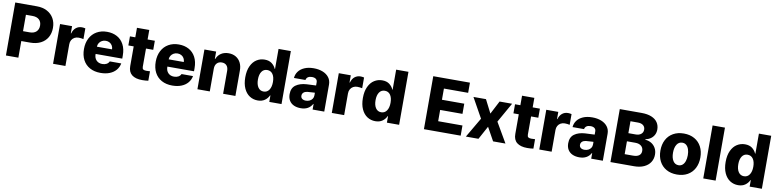

<svg xmlns="http://www.w3.org/2000/svg" viewBox="-8 -1610 10210 2523"><g transform="rotate(10 5097.0 -348.5)"><path d="M53.7 -707H342.8Q420.9 -707 479 -676.3Q537.1 -645.5 568.4 -590.6Q599.6 -535.6 599.6 -463.9Q599.6 -391.1 567.9 -336.2Q536.1 -281.2 477.1 -251.5Q418 -221.7 337.9 -221.7H219.7V0H53.7ZM307.6 -353.5Q365.2 -353.5 396.5 -383.3Q427.7 -413.1 427.7 -463.9Q427.7 -514.6 396.5 -543.5Q365.2 -572.3 307.6 -572.3H219.7V-353.5Z M682.6 -530.3H842.8V-434.6H847.7Q861.8 -485.4 894.8 -511.7Q927.7 -538.1 972.7 -538.1Q992.2 -538.1 1019.5 -532.2V-388.7Q1008.3 -392.1 989.3 -394.3Q970.2 -396.5 954.1 -396.5Q923.3 -396.5 899.2 -383.1Q875 -369.6 861.3 -345.5Q847.7 -321.3 847.7 -290V0H682.6Z M1048.8 -262.7Q1048.8 -344.2 1081.1 -406.5Q1113.3 -468.8 1172.6 -502.9Q1231.9 -537.1 1310.5 -537.1Q1385.7 -537.1 1443.6 -505.9Q1501.5 -474.6 1533.9 -413.6Q1566.4 -352.5 1566.4 -266.6V-224.6H1210.9V-221.7Q1210.9 -170.4 1240.2 -139.9Q1269.5 -109.4 1319.3 -109.4Q1352.5 -109.4 1376.7 -122.8Q1400.9 -136.2 1411.1 -160.2H1564.5Q1554.7 -108.4 1522 -70.1Q1489.3 -31.7 1436.8 -11Q1384.3 9.8 1316.4 9.8Q1233.9 9.8 1173.6 -23.2Q1113.3 -56.2 1081.1 -117.4Q1048.8 -178.7 1048.8 -262.7ZM1413.1 -321.3Q1412.6 -349.1 1399.9 -371.1Q1387.2 -393.1 1364.7 -405.5Q1342.3 -418 1314.5 -418Q1285.6 -418 1262.5 -405.3Q1239.3 -392.6 1225.6 -370.6Q1211.9 -348.6 1210.9 -321.3Z M1947.3 -409.2H1850.6V-166Q1850.6 -140.6 1863.8 -131.3Q1877 -122.1 1904.3 -122.1Q1924.8 -122.1 1954.1 -124V2Q1932.1 4.9 1914.8 6.3Q1897.5 7.8 1872.1 7.8Q1782.2 7.8 1734.1 -30.5Q1686 -68.8 1686.5 -147.5V-409.2H1615.2V-530.3H1686.5V-657.2H1850.6V-530.3H1947.3Z M2006.3 -262.7Q2006.3 -344.2 2038.6 -406.5Q2070.8 -468.8 2130.1 -502.9Q2189.5 -537.1 2268.1 -537.1Q2343.3 -537.1 2401.1 -505.9Q2459 -474.6 2491.5 -413.6Q2523.9 -352.5 2523.9 -266.6V-224.6H2168.5V-221.7Q2168.5 -170.4 2197.8 -139.9Q2227.1 -109.4 2276.9 -109.4Q2310.1 -109.4 2334.2 -122.8Q2358.4 -136.2 2368.7 -160.2H2522Q2512.2 -108.4 2479.5 -70.1Q2446.8 -31.7 2394.3 -11Q2341.8 9.8 2273.9 9.8Q2191.4 9.8 2131.1 -23.2Q2070.8 -56.2 2038.6 -117.4Q2006.3 -178.7 2006.3 -262.7ZM2370.6 -321.3Q2370.1 -349.1 2357.4 -371.1Q2344.7 -393.1 2322.3 -405.5Q2299.8 -418 2272 -418Q2243.2 -418 2220 -405.3Q2196.8 -392.6 2183.1 -370.6Q2169.4 -348.6 2168.5 -321.3Z M2773.9 0H2608.9V-530.3H2765.1V-433.6H2771Q2789.6 -482.4 2831.8 -509.8Q2874 -537.1 2932.1 -537.1Q2987.3 -537.1 3029.1 -512.5Q3070.8 -487.8 3093.5 -442.6Q3116.2 -397.5 3115.7 -337.9V0H2951.7V-306.6Q2951.7 -351.6 2928.7 -377Q2905.8 -402.3 2864.7 -402.3Q2823.2 -402.3 2798.6 -376Q2773.9 -349.6 2773.9 -303.7Z M3200.7 -264.6Q3200.7 -354 3229.7 -415.5Q3258.8 -477.1 3306.9 -507.1Q3355 -537.1 3412.6 -537.1Q3471.2 -537.1 3508.1 -509.3Q3544.9 -481.4 3563 -439.5H3566.9V-707H3731V0H3567.9V-85.9H3563Q3544.9 -45.4 3507.3 -18.8Q3469.7 7.8 3413.6 7.8Q3353.5 7.8 3305.2 -23.4Q3256.8 -54.7 3228.8 -116.2Q3200.7 -177.7 3200.7 -264.6ZM3569.8 -265.6Q3569.8 -332 3543.5 -370.1Q3517.1 -408.2 3469.2 -408.2Q3421.9 -408.2 3395.8 -369.6Q3369.6 -331.1 3369.6 -265.6Q3369.6 -198.7 3396 -159.9Q3422.4 -121.1 3469.2 -121.1Q3516.6 -121.1 3543.2 -160.2Q3569.8 -199.2 3569.8 -265.6Z M4009.3 -313.5Q4053.2 -316.4 4116.7 -318.4Q4124.5 -319.3 4136.2 -319.3V-362.3Q4136.2 -390.1 4117.2 -405Q4098.1 -419.9 4064 -419.9Q4030.8 -419.9 4010.7 -406.2Q3990.7 -392.6 3985.8 -366.2H3832.5Q3835.9 -414.1 3864 -452.9Q3892.1 -491.7 3944.1 -514.4Q3996.1 -537.1 4067.9 -537.1Q4134.3 -537.1 4187.3 -516.4Q4240.2 -495.6 4270.8 -455.8Q4301.3 -416 4301.3 -360.4V0H4146V-74.2H4142.1Q4119.6 -33.2 4081.1 -11.7Q4042.5 9.8 3987.8 9.8Q3936 9.8 3896.7 -7.8Q3857.4 -25.4 3835.2 -60.8Q3813 -96.2 3813 -147.5Q3813 -229.5 3867.2 -268.6Q3921.4 -307.6 4009.3 -313.5ZM4037.6 -99.6Q4065.4 -99.6 4088.4 -110.8Q4111.3 -122.1 4124.5 -142.3Q4137.7 -162.6 4137.2 -188.5V-222.7H4127.4L4036.6 -216.8Q4005.4 -212.9 3987.3 -196.5Q3969.2 -180.2 3969.2 -154.3Q3969.2 -127.9 3988 -113.8Q4006.8 -99.6 4037.6 -99.6Z M4401.9 -530.3H4562V-434.6H4566.9Q4581.1 -485.4 4614 -511.7Q4647 -538.1 4691.9 -538.1Q4711.4 -538.1 4738.8 -532.2V-388.7Q4727.5 -392.1 4708.5 -394.3Q4689.5 -396.5 4673.3 -396.5Q4642.6 -396.5 4618.4 -383.1Q4594.2 -369.6 4580.6 -345.5Q4566.9 -321.3 4566.9 -290V0H4401.9Z M4770 -264.6Q4770 -354 4799.1 -415.5Q4828.1 -477.1 4876.2 -507.1Q4924.3 -537.1 4981.9 -537.1Q5040.5 -537.1 5077.4 -509.3Q5114.3 -481.4 5132.3 -439.5H5136.2V-707H5300.3V0H5137.2V-85.9H5132.3Q5114.3 -45.4 5076.7 -18.8Q5039.1 7.8 4982.9 7.8Q4922.9 7.8 4874.5 -23.4Q4826.2 -54.7 4798.1 -116.2Q4770 -177.7 4770 -264.6ZM5139.2 -265.6Q5139.2 -332 5112.8 -370.1Q5086.4 -408.2 5038.6 -408.2Q4991.2 -408.2 4965.1 -369.6Q4939 -331.1 4939 -265.6Q4939 -198.7 4965.3 -159.9Q4991.7 -121.1 5038.6 -121.1Q5085.9 -121.1 5112.5 -160.2Q5139.2 -199.2 5139.2 -265.6Z M5631.3 -707H6120.6V-571.3H5797.4V-421.9H6095.2V-286.1H5797.4V-135.7H6121.6V0H5631.3Z M6455.6 -353.5 6547.4 -530.3H6714.4L6564.9 -265.6L6719.2 0H6554.2L6455.6 -177.7L6358.9 0H6190.9L6346.2 -265.6L6198.7 -530.3H6365.7Z M7085.4 -409.2H6988.8V-166Q6988.8 -140.6 7002 -131.3Q7015.1 -122.1 7042.5 -122.1Q7063 -122.1 7092.3 -124V2Q7070.3 4.9 7053 6.3Q7035.6 7.8 7010.3 7.8Q6920.4 7.8 6872.3 -30.5Q6824.2 -68.8 6824.7 -147.5V-409.2H6753.4V-530.3H6824.7V-657.2H6988.8V-530.3H7085.4Z M7170.4 -530.3H7330.6V-434.6H7335.4Q7349.6 -485.4 7382.6 -511.7Q7415.5 -538.1 7460.4 -538.1Q7480 -538.1 7507.3 -532.2V-388.7Q7496.1 -392.1 7477.1 -394.3Q7458 -396.5 7441.9 -396.5Q7411.1 -396.5 7387 -383.1Q7362.8 -369.6 7349.1 -345.5Q7335.4 -321.3 7335.4 -290V0H7170.4Z M7726.6 -313.5Q7770.5 -316.4 7834 -318.4Q7841.8 -319.3 7853.5 -319.3V-362.3Q7853.5 -390.1 7834.5 -405Q7815.4 -419.9 7781.2 -419.9Q7748 -419.9 7728 -406.2Q7708 -392.6 7703.1 -366.2H7549.8Q7553.2 -414.1 7581.3 -452.9Q7609.4 -491.7 7661.4 -514.4Q7713.4 -537.1 7785.2 -537.1Q7851.6 -537.1 7904.5 -516.4Q7957.5 -495.6 7988 -455.8Q8018.6 -416 8018.6 -360.4V0H7863.3V-74.2H7859.4Q7836.9 -33.2 7798.3 -11.7Q7759.8 9.8 7705.1 9.8Q7653.3 9.8 7614 -7.8Q7574.7 -25.4 7552.5 -60.8Q7530.3 -96.2 7530.3 -147.5Q7530.3 -229.5 7584.5 -268.6Q7638.7 -307.6 7726.6 -313.5ZM7754.9 -99.6Q7782.7 -99.6 7805.7 -110.8Q7828.6 -122.1 7841.8 -142.3Q7855 -162.6 7854.5 -188.5V-222.7H7844.7L7753.9 -216.8Q7722.7 -212.9 7704.6 -196.5Q7686.5 -180.2 7686.5 -154.3Q7686.5 -127.9 7705.3 -113.8Q7724.1 -99.6 7754.9 -99.6Z M8120.1 -707H8412.1Q8489.7 -707 8543.7 -684.8Q8597.7 -662.6 8625 -622.1Q8652.3 -581.5 8652.3 -527.3Q8652.3 -487.8 8635.7 -456.1Q8619.1 -424.3 8589.4 -403.6Q8559.6 -382.8 8520.5 -375V-368.2Q8563.5 -366.2 8599.9 -344.7Q8636.2 -323.2 8658 -285.2Q8679.7 -247.1 8679.7 -197.3Q8679.7 -139.6 8650.6 -95Q8621.6 -50.3 8566.4 -25.1Q8511.2 0 8434.6 0H8120.1ZM8505.9 -215.8Q8505.9 -257.8 8477.1 -282.2Q8448.2 -306.6 8398.4 -306.6H8286.1V-134.8H8395.5Q8451.2 -134.8 8478.5 -155.8Q8505.9 -176.8 8505.9 -215.8ZM8482.4 -496.1Q8482.4 -532.2 8456.8 -553.2Q8431.2 -574.2 8386.7 -574.2H8286.1V-415H8384.8Q8428.2 -415 8455.3 -436.8Q8482.4 -458.5 8482.4 -496.1Z M8740.2 -263.7Q8740.2 -345.2 8772.5 -407Q8804.7 -468.8 8865 -502.9Q8925.3 -537.1 9006.8 -537.1Q9088.4 -537.1 9148.7 -502.9Q9209 -468.8 9241.2 -407Q9273.4 -345.2 9273.4 -263.7Q9273.4 -182.1 9241.2 -120.4Q9209 -58.6 9148.7 -24.4Q9088.4 9.8 9006.8 9.8Q8925.3 9.8 8865 -24.4Q8804.7 -58.6 8772.5 -120.4Q8740.2 -182.1 8740.2 -263.7ZM9105.5 -264.6Q9105.5 -309.1 9094 -343.3Q9082.5 -377.4 9060.5 -396.2Q9038.6 -415 9007.8 -415Q8960.4 -415 8934.3 -374Q8908.2 -333 8908.2 -264.6Q8908.2 -196.3 8934.3 -155.3Q8960.4 -114.3 9007.8 -114.3Q9038.6 -114.3 9060.5 -133.1Q9082.5 -151.9 9094 -186Q9105.5 -220.2 9105.5 -264.6Z M9523.4 0H9358.4V-707H9523.4Z M9610.4 -264.6Q9610.4 -354 9639.4 -415.5Q9668.5 -477.1 9716.6 -507.1Q9764.6 -537.1 9822.3 -537.1Q9880.9 -537.1 9917.7 -509.3Q9954.6 -481.4 9972.7 -439.5H9976.6V-707H10140.6V0H9977.5V-85.9H9972.7Q9954.6 -45.4 9917 -18.8Q9879.4 7.8 9823.2 7.8Q9763.2 7.8 9714.8 -23.4Q9666.5 -54.7 9638.4 -116.2Q9610.4 -177.7 9610.4 -264.6ZM9979.5 -265.6Q9979.5 -332 9953.1 -370.1Q9926.8 -408.2 9878.9 -408.2Q9831.5 -408.2 9805.4 -369.6Q9779.3 -331.1 9779.3 -265.6Q9779.3 -198.7 9805.7 -159.9Q9832 -121.1 9878.9 -121.1Q9926.3 -121.1 9952.9 -160.2Q9979.5 -199.2 9979.5 -265.6Z"/></g></svg>

Font: Pretendard ExtraBold
Style: Regular
Weight: 800
Designer: Base glyphs from Inter by Rasmus Andersson; Hangeul glyphs from Noto Sans CJK(Source Han Sans) by Jang Soo-young and Kan
Foundry: Kil Hyung-jin
Version: Version 1.309